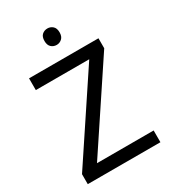

<svg xmlns="http://www.w3.org/2000/svg" viewBox="-218 -1024 1008 1133"><g transform="rotate(-30 286.0 -457.5)"><path d="M533 0H38V-68L414 -634H50V-714H523V-646L147 -80H533ZM291 -915Q311 -915 326.5 -901.5Q342 -888 342 -859Q342 -831 326.5 -817Q311 -803 291 -803Q269 -803 254 -817Q239 -831 239 -859Q239 -888 254 -901.5Q269 -915 291 -915Z"/></g></svg>

Font: Noto Sans Gunjala Gondi Semibold
Style: Regular
Weight: 600
Designer: Ek Type
Foundry: Ek Type
Version: Version 1.004; ttfautohint (v1.8.4.7-5d5b)